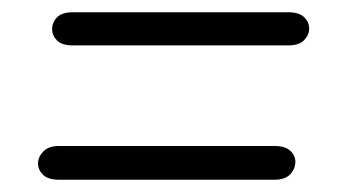

<svg xmlns="http://www.w3.org/2000/svg" viewBox="-20 -507 550 313"><path d="M76 -214Q58.5 -214 50.2 -222Q42 -230 42 -240.5Q42 -251 50.5 -260Q59 -269 76 -269H427.5Q445 -269 453.2 -261.2Q461.5 -253.5 461.5 -243Q461.5 -232 453.2 -223Q445 -214 427.5 -214ZM98.5 -433Q81 -433 73 -441Q65 -449 65 -459.5Q65 -470.5 73 -478.8Q81 -487 98.5 -487H450Q467.5 -487 475.8 -479Q484 -471 484 -460.5Q484 -450 475.8 -441.5Q467.5 -433 450 -433Z"/></svg>

Font: Edu SA Hand Cursive
Style: Regular
Weight: 400
Designer: Tina and Corey Anderson, Eben Sorkin, Mirko Velimirovic
Foundry: Google for Education
Version: Version 2.000